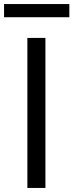

<svg xmlns="http://www.w3.org/2000/svg" viewBox="-46 -927 362 947"><path d="M-26 -907H296V-842H-26ZM89 -740H178V0H89Z"/></svg>

Font: EncodeSans
Style: Regular
Weight: 400
Designer: Pablo Impallari, Andres Torresi
Foundry: Pablo Impallari, Andres Torresi
Version: Version 1.000; ttfautohint (v1.4.1)